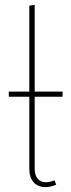

<svg xmlns="http://www.w3.org/2000/svg" viewBox="-20 -756 292 786"><path d="M122 -360V-66Q122 -39 134 -24.5Q146 -10 168 -10Q185 -10 203 -18L210 0Q186 10 167 10Q136 10 118 -9.5Q100 -29 100 -66V-360H16V-381H100V-733L122 -736V-381H236V-360Z"/></svg>

Font: Fira Sans Condensed Thin
Style: Regular
Weight: 250
Width: 3
Designer: Carrois Corporate & Edenspiekermann AG
Foundry: Carrois Corporate GbR & Edenspiekermann AG
Version: Version 4.203